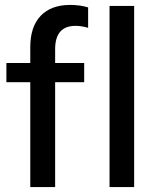

<svg xmlns="http://www.w3.org/2000/svg" viewBox="-20 -760 639 780"><path d="M204 -560V-504H322V-426H204V0H103V-426H6V-504H103V-568Q103 -652 145.5 -696Q188 -740 265 -740Q305 -740 338 -730V-647Q311 -655 287 -655Q204 -655 204 -560ZM425 0V-736H525V0Z"/></svg>

Font: Muli SemiBold
Style: Regular
Weight: 600
Designer: Vernon Adams
Foundry: Vernon Adams
Version: Version 2.000